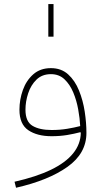

<svg xmlns="http://www.w3.org/2000/svg" viewBox="-20 -657 505 935"><path d="M215.3 -637.2V-478.5H240.7V-637.2ZM373.5 -10.3Q372.6 44.9 335.9 90.1Q299.3 135.3 228 169.7Q156.7 204.1 50.8 228L58.1 257.3Q216.3 221.2 308.6 155.5Q400.9 89.8 400.9 -9.8Q400.9 -58.6 392.6 -113.3Q384.3 -168 364.7 -216.3Q345.2 -264.6 311.8 -294.9Q278.3 -325.2 228 -325.2Q176.3 -325.2 142.1 -295.2Q107.9 -265.1 91.3 -218.5Q74.7 -171.9 74.7 -122.6Q74.7 -52.2 117.9 -22.9Q161.1 6.3 231.4 6.3Q272 6.3 306.9 0.5Q341.8 -5.4 371.1 -13.2ZM370.6 -43Q342.3 -35.6 307.1 -29.8Q272 -23.9 231.4 -23.9Q172.4 -23.9 138.2 -44.4Q104 -64.9 104 -122.6Q104 -162.6 117.2 -202.6Q130.4 -242.7 157.7 -269.3Q185.1 -295.9 228 -295.9Q267.6 -295.9 293.9 -271Q320.3 -246.1 336.7 -207Q353 -168 360.8 -124.3Q368.7 -80.6 370.6 -43Z"/></svg>

Font: Estedad-FD VF
Style: Regular
Weight: 100
Designer: Amin Abedi
Version: Version 7.3